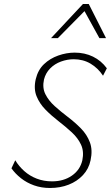

<svg xmlns="http://www.w3.org/2000/svg" viewBox="-20 -927 552 956"><path d="M229 9Q186 9 149.5 -4Q113 -17 84.5 -39.5Q56 -62 37 -89L56 -129Q74 -99 101 -75Q128 -51 163 -37.5Q198 -24 239 -24Q297 -24 338 -52.5Q379 -81 390 -129Q399 -173 383.5 -206.5Q368 -240 337 -268.5Q306 -297 271 -324Q236 -351 206.5 -381Q177 -411 162 -448Q147 -485 158 -533Q169 -579 199 -607.5Q229 -636 270 -650.5Q311 -665 352 -665Q402 -665 443 -645Q484 -625 512 -587L493 -550Q468 -588 431 -610Q394 -632 347 -632Q315 -632 283.5 -620.5Q252 -609 229.5 -586Q207 -563 199 -531Q190 -490 206 -458Q222 -426 252.5 -398.5Q283 -371 318 -344.5Q353 -318 383 -287.5Q413 -257 427.5 -218.5Q442 -180 431 -129Q422 -86 393 -55Q364 -24 322 -7.5Q280 9 229 9ZM234 -737 393 -907H422L411 -882L268 -737ZM475 -737 395 -882 393 -907H422L508 -737Z"/></svg>

Font: Ysabeau Office ExtraLight
Style: Italic
Weight: 250
Italic angle: -12°
Designer: Christian Thalmann (Catharsis Fonts)
Version: Version 2.001;gftools[0.9.30]; featfreeze: tnum,lnum,ss02